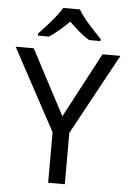

<svg xmlns="http://www.w3.org/2000/svg" viewBox="-62 -989 689 1033"><g transform="rotate(5 283.0 -472.0)"><path d="M283 -363 469 -714H566L328 -277V0H238V-273L0 -714H98ZM327 -944Q339 -922 361.5 -894.5Q384 -867 408.5 -840.5Q433 -814 452 -795V-784H390Q364 -800 336 -823.5Q308 -847 281 -874Q254 -847 227 -824Q200 -801 174 -784H114V-795Q133 -815 156.5 -841Q180 -867 202 -894.5Q224 -922 237 -944Z"/></g></svg>

Font: Noto Sans Oriya
Style: Regular
Weight: 400
Designer: Amélie Bonet and Sol Matas
Foundry: Google LLC
Version: Version 2.006